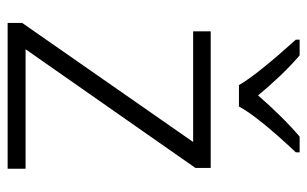

<svg xmlns="http://www.w3.org/2000/svg" viewBox="-171 -634 805 503"><g transform="rotate(90 231.5 -382.5)"><path d="M422 0H40V-38L352 -486H62V-532H420V-492L109 -47H422ZM203 -606Q190 -628 169 -655Q148 -682 125 -708.5Q102 -735 84 -755V-765H125Q152 -742 179.5 -713Q207 -684 230 -656Q254 -684 282.5 -713Q311 -742 338 -765H379V-755Q360 -735 336.5 -708.5Q313 -682 292 -655Q271 -628 259 -606Z"/></g></svg>

Font: Noto Sans Tamil Light
Style: Regular
Weight: 300
Designer: Jelle Bosma - Monotype Design Team
Foundry: Monotype Imaging Inc.
Version: Version 2.004; ttfautohint (v1.8.4.7-5d5b)